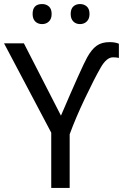

<svg xmlns="http://www.w3.org/2000/svg" viewBox="-30 -928 607 948"><path d="M131 -859Q131 -908 178 -908Q198 -908 211.5 -896Q225 -884 225 -859Q225 -835 211.5 -822Q198 -809 178 -809Q157 -809 144 -822Q131 -835 131 -859ZM319 -859Q319 -884 332 -896Q345 -908 365 -908Q385 -908 398.5 -896Q412 -884 412 -859Q412 -835 398.5 -822Q385 -809 365 -809Q345 -809 332 -822Q319 -835 319 -859ZM271 -357Q373 -595 400 -644Q422 -684 447 -702Q472 -720 511 -720Q539 -720 557 -712V-642Q545 -645 528 -645Q496 -645 467 -594Q437 -542 390.5 -444.5Q344 -347 314 -265V0H223V-273L-10 -714H88Z"/></svg>

Font: Advent Sans Logo
Style: Regular
Weight: 400
Designer: Types & Symbols
Foundry: Types & Symbols
Version: Version 1.002